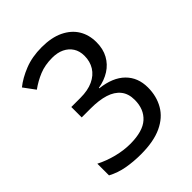

<svg xmlns="http://www.w3.org/2000/svg" viewBox="-207 -840 965 965"><g transform="rotate(-45 275.5 -357.0)"><path d="M229 10Q176 10 128.5 1.5Q81 -7 40 -29V-112Q83 -90 132 -77.5Q181 -65 227 -65Q317 -65 358.5 -102.5Q400 -140 400 -206Q400 -250 377.5 -278Q355 -306 313.5 -319Q272 -332 214 -332H149V-406H214Q267 -406 303.5 -423Q340 -440 359 -470.5Q378 -501 378 -541Q378 -575 362.5 -599Q347 -623 320 -636Q293 -649 256 -649Q204 -649 164 -632.5Q124 -616 88 -590L43 -651Q80 -681 134 -702.5Q188 -724 256 -724Q326 -724 373.5 -701Q421 -678 445 -638.5Q469 -599 469 -547Q469 -499 449.5 -463.5Q430 -428 395.5 -406Q361 -384 315 -376V-373Q401 -363 446 -318.5Q491 -274 491 -203Q491 -141 463 -92.5Q435 -44 377 -17Q319 10 229 10Z"/></g></svg>

Font: ukannada15
Style: Book
Weight: 400
Designer: Jelle Bosma - Monotype Design Team
Foundry: Monotype Imaging Inc.
Version: Version 2.003